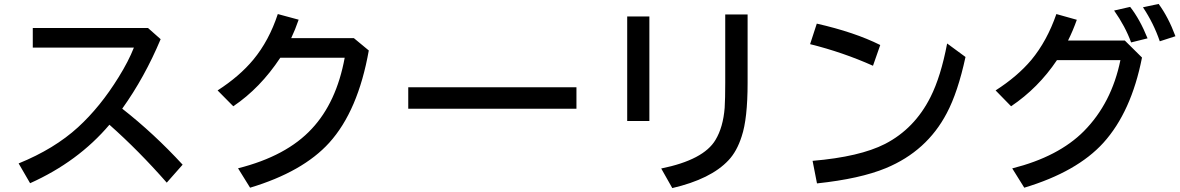

<svg xmlns="http://www.w3.org/2000/svg" viewBox="-20 -898 6031 981"><path d="M147.5 -754.9H736.3L800.8 -697.8Q718.8 -502.4 604.5 -342.8Q766.6 -215.8 913.1 -56.6L832 35.2Q688.5 -128.4 539.1 -260.7Q378.9 -71.8 133.8 38.1L75.2 -63Q257.8 -137.2 378.9 -248Q492.2 -351.6 585.9 -503.4Q636.7 -585 664.1 -654.8H147.5Z M1788.1 -703.1 1864.3 -640.1Q1809.6 -331.5 1662.1 -168.5Q1527.3 -20 1257.8 61L1196.3 -38.1Q1444.3 -100.6 1573.2 -240.2Q1699.2 -375 1741.2 -603H1412.1Q1309.6 -447.8 1171.9 -355L1091.8 -436Q1204.1 -508.3 1274.4 -593.3Q1354.5 -689.9 1399.4 -826.2L1505.9 -797.4Q1488.3 -746.1 1467.8 -703.1Z M2065.9 -452.1H2925.3V-342.3H2065.9Z M3184.6 -814H3297.9V-279.8H3184.6ZM3685.5 -824.2H3799.8V-475.1Q3799.8 -291 3769.5 -201.2Q3745.1 -124.5 3702.1 -79.1Q3612.3 17.1 3415 63L3358.4 -37.1Q3575.2 -81.1 3635.7 -183.1Q3674.8 -248 3682.6 -347.2Q3685.5 -393.1 3685.5 -474.1Z M4440.4 -562Q4286.1 -630.9 4119.1 -672.4L4153.3 -777.3Q4346.7 -733.4 4477.5 -668ZM4131.8 -76.2Q4373 -96.7 4502 -162.6Q4653.3 -240.7 4734.4 -402.3Q4787.1 -506.8 4819.3 -675.8L4913.1 -606.9Q4874 -426.3 4817.4 -319.8Q4715.8 -126 4506.8 -39.1Q4375 15.6 4154.3 39.1Z M5727.1 -690.9 5814.9 -604Q5760.3 -326.2 5617.7 -168.5Q5482.9 -20 5213.4 61L5151.9 -37.6Q5388.2 -97.2 5518.1 -228Q5659.7 -371.1 5704.6 -590.8H5380.4Q5284.7 -448.2 5146 -355L5066.9 -436Q5178.2 -507.3 5249.5 -591.8Q5329.6 -688.5 5377.4 -826.2L5481.9 -796.9Q5461.4 -739.3 5437 -690.9ZM5759.3 -681.2Q5730 -762.2 5672.4 -844.2L5754.4 -862.8Q5804.2 -799.3 5843.3 -702.1ZM5905.8 -687Q5874.5 -778.8 5819.8 -860.8L5899.9 -877.9Q5949.7 -810.1 5985.8 -712.9Z"/></svg>

Font: UDEV Gothic 35
Style: Bold
Weight: 700
Version: v2.1.0; ttfautohint (v1.8.4.7-5d5b-dirty) -l 6 -r 45 -G 200 